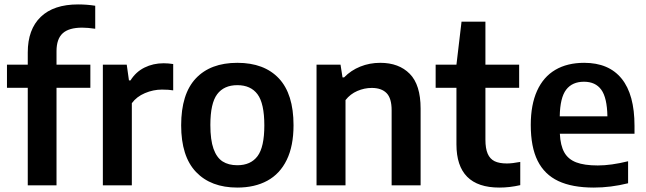

<svg xmlns="http://www.w3.org/2000/svg" viewBox="-20 -838 2921 868"><path d="M235.5 -606.5V-545.5H388.5V-441H235.5V0H105.5V-441H11.5V-545.5H105.5V-601Q105.5 -705 164 -761.5Q222.5 -818 333 -818Q373 -818 410.5 -812V-708Q376.5 -713 351.5 -713Q291.5 -713 263.5 -687.5Q235.5 -662 235.5 -606.5Z M445 -545.5H553L563 -474.5H570Q594 -513 633.2 -532.5Q672.5 -552 719.5 -552Q741 -552 763 -548.5V-429.5Q743.5 -433 712 -433Q673 -433 635.2 -417Q597.5 -401 576 -371.5V0H445Z M799 -271.5Q799 -413 865.2 -483.5Q931.5 -554 1053 -554Q1174.5 -554 1240.8 -483.5Q1307 -413 1307 -272Q1307 -178 1276.2 -115Q1245.5 -52 1188.5 -21Q1131.5 10 1053 10Q933.5 10 866.2 -60.5Q799 -131 799 -271.5ZM1175 -271Q1175 -370.5 1144.2 -411.8Q1113.5 -453 1053 -453Q992.5 -453 961.8 -412Q931 -371 931 -273Q931 -205.5 945.2 -165.5Q959.5 -125.5 986.2 -108.2Q1013 -91 1053 -91Q1113.5 -91 1144.2 -132Q1175 -173 1175 -271Z M1411 -545.5H1519.5L1528.5 -488H1535.5Q1566.5 -520 1608.8 -537Q1651 -554 1699 -554Q1783.5 -554 1832.5 -504.2Q1881.5 -454.5 1881.5 -347V0H1750.5V-339.5Q1750.5 -394 1727.5 -417.2Q1704.5 -440.5 1660.5 -440.5Q1627.5 -440.5 1595.5 -426.8Q1563.5 -413 1542 -385.5V0H1411Z M2332 -106V-1Q2284.5 10 2237.5 10Q2043.5 10 2043.5 -185.5V-441H1949.5V-545.5H2043.5L2066.5 -740H2174.5V-545.5H2327V-441H2174.5V-206.5Q2174.5 -166.5 2184.8 -143Q2195 -119.5 2216 -109.2Q2237 -99 2271.5 -99Q2295.5 -99 2332 -106Z M2848.5 -233.5H2511Q2513.5 -180.5 2531 -149.2Q2548.5 -118 2585 -104Q2621.5 -90 2682.5 -90Q2742.5 -90 2819.5 -109V-9.5Q2741 10 2664.5 10Q2567 10 2504.2 -19.5Q2441.5 -49 2410.5 -111.2Q2379.5 -173.5 2379.5 -273Q2379.5 -364.5 2408 -427.5Q2436.5 -490.5 2490.5 -522.2Q2544.5 -554 2621 -554Q2732.5 -554 2790.5 -482.2Q2848.5 -410.5 2848.5 -269ZM2510.5 -312H2726Q2724.5 -396.5 2698.2 -432.5Q2672 -468.5 2620 -468.5Q2567 -468.5 2539.5 -432.5Q2512 -396.5 2510.5 -312Z"/></svg>

Font: Encode Sans SemiBold
Style: Regular
Weight: 600
Designer: Multiple Designers
Foundry: Impallari Type
Version: Version 2.000